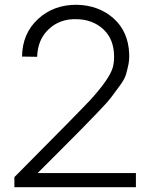

<svg xmlns="http://www.w3.org/2000/svg" viewBox="-20 -781 637 801"><path d="M40 -42Q317 -321 353 -360Q437 -451 451 -501Q456 -521 456 -544Q456 -617 411.5 -658.5Q367 -700 299 -701Q230 -703 183.5 -659.5Q137 -616 135 -544L72 -545Q73 -641 138.5 -701.5Q204 -762 301 -761Q392 -759 453.5 -704.5Q515 -650 519 -557Q520 -532 515.5 -510.5Q511 -489 505.5 -470Q500 -451 479.5 -423Q459 -395 443.5 -374.5Q428 -354 387 -311.5Q346 -269 316.5 -239Q287 -209 222 -144Q168 -90 137 -59H547V0H40Z"/></svg>

Font: Oakes Grotesk Light
Style: Italic
Weight: 300
Italic angle: -8°
Designer: Samuel Oakes
Foundry: Samuel Oakes
Version: Version 1.000;PS 001.000;hotconv 1.0.88;makeotf.lib2.5.64775